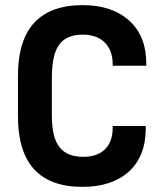

<svg xmlns="http://www.w3.org/2000/svg" viewBox="-20 -720 640 748"><path d="M50 -267V-425Q50 -700 303 -700Q416 -700 483 -640Q550 -580 550 -471V-464H419V-470Q419 -523 388.5 -554Q358 -585 302 -585Q239 -585 210.5 -546Q182 -507 182 -418V-269Q182 -185 211.5 -147Q241 -109 304 -109Q360 -109 389.5 -139Q419 -169 419 -221V-229H548V-222Q548 -111 482 -51.5Q416 8 301 8Q50 8 50 -267Z"/></svg>

Font: D-DIN
Style: DIN-Bold
Weight: 700
Designer: Charles Nix
Foundry: Datto Inc.
Version: Version 1.00